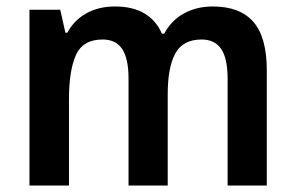

<svg xmlns="http://www.w3.org/2000/svg" viewBox="-20 -573 913 593"><path d="M637 -553Q721 -553 762.5 -505.5Q804 -458 804 -356V0H683V-329Q683 -393 663 -422Q643 -451 603 -451Q545 -451 521.5 -408Q498 -365 498 -282V0H377V-330Q377 -392 357.5 -421.5Q338 -451 297 -451Q236 -451 214.5 -403Q193 -355 193 -266V0H71V-543H166L182 -472H188Q209 -511 247 -532Q285 -553 335 -553Q391 -553 427 -531Q463 -509 480 -469H487Q510 -511 549 -532Q588 -553 637 -553Z"/></svg>

Font: Noto Sans Lao SemiCondensed SemiBold
Style: Regular
Weight: 600
Width: 4
Designer: Monotype Design Team
Foundry: Monotype Imaging Inc.
Version: Version 2.003; ttfautohint (v1.8.4.7-5d5b)